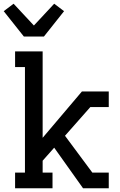

<svg xmlns="http://www.w3.org/2000/svg" viewBox="-23 -1011 643 1031"><path d="M58 0V-84H111V-651H58V-735H206V-271L417 -520H561V-436H462L326 -282L473 -84H561V0H423L268 -218L206 -148V-84H259V0ZM105 -815 -3 -951 50 -991 159 -874 268 -991 321 -951 213 -815Z"/></svg>

Font: Iosevka HT Medium Extended
Style: Regular
Weight: 500
Width: 7
Monospace: yes
Designer: Belleve Invis
Foundry: Belleve Invis
Version: Version 32.3.0; ttfautohint (v1.8.4)